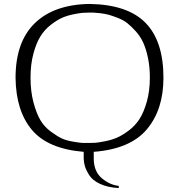

<svg xmlns="http://www.w3.org/2000/svg" viewBox="-20 -748 881 975"><path d="M135 -354Q135 -284 150 -228Q165 -172 185 -138Q205 -104 238.5 -79.5Q272 -55 295 -44.5Q318 -34 355 -28Q392 -22 401.5 -22Q411 -22 434 -22Q450 -22 464.5 -23Q479 -24 512.5 -30.5Q546 -37 573 -48.5Q600 -60 633 -84.5Q666 -109 688 -143Q710 -177 725.5 -231.5Q741 -286 741 -354Q741 -408 731.5 -453.5Q722 -499 707.5 -531Q693 -563 670 -588.5Q647 -614 627 -630Q607 -646 578.5 -657Q550 -668 532 -673Q514 -678 488.5 -681Q463 -684 455 -684Q447 -684 433 -684Q416 -684 401 -683Q386 -682 353.5 -675.5Q321 -669 295 -657.5Q269 -646 237.5 -621.5Q206 -597 185 -563Q164 -529 149.5 -475Q135 -421 135 -354ZM434 -728Q628 -725 719 -632Q810 -539 810 -353Q810 -191 725.5 -91Q641 9 456 23V56Q456 122 496.5 156.5Q537 191 583 196V207Q527 204 488.5 186Q450 168 433.5 142Q417 116 411 95.5Q405 75 405 55V23Q223 8 142 -88.5Q61 -185 59 -353Q59 -535 156.5 -630Q254 -725 434 -728Z"/></svg>

Font: Afta serif
Style: Regular
Weight: 400
Designer: parq.ink
Foundry: Oriol Esparraguera Font
Version: Version 1.000